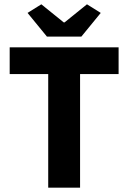

<svg xmlns="http://www.w3.org/2000/svg" viewBox="-20 -872 596 892"><path d="M204 0V-528H25V-652H531V-528H352V0ZM198 -702 108 -812 172 -852 276 -768H280L384 -852L448 -812L358 -702Z"/></svg>

Font: Toshiba Sans
Style: Bold
Weight: 700
Designer: Paul D. Hunt
Foundry: Toshiba Corporation
Version: Version 2.020;PS 2.0;hotconv 1.0.86;makeotf.lib2.5.63406